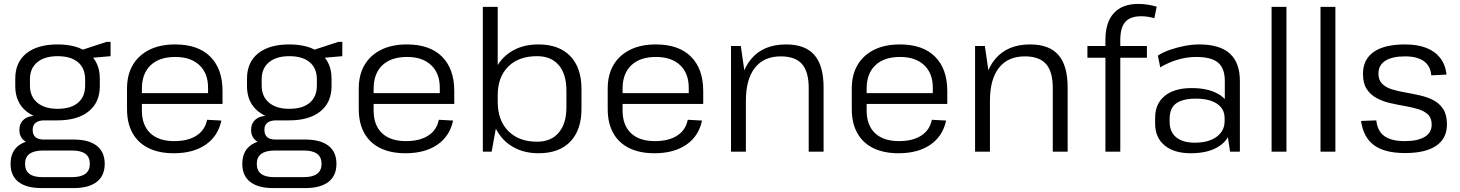

<svg xmlns="http://www.w3.org/2000/svg" viewBox="-20 -775 7458 981"><path d="M274 -160Q172 -160 115 -206Q58 -252 58 -335V-373Q58 -457 115 -502.5Q172 -548 274 -548Q376 -548 433 -502.5Q490 -457 490 -373V-335Q490 -252 433 -206Q376 -160 274 -160ZM193 186Q115 186 74.5 154.5Q34 123 34 62Q34 1 74 -30.5Q114 -62 193 -62H356Q433 -62 474 -30.5Q515 1 515 62Q515 123 474 154.5Q433 186 356 186ZM348 130Q439 130 439 62Q439 -6 348 -6H201Q108 -6 108 62Q108 132 201 130ZM167 -38Q126 -38 102.5 -57.5Q79 -77 79 -111Q79 -145 102 -164.5Q125 -184 168 -184H274V-160H206Q177 -160 161.5 -147Q146 -134 147 -111Q147 -87 161 -74.5Q175 -62 204 -62H274V-38ZM274 -219Q342 -219 378.5 -250Q415 -281 415 -338V-370Q415 -426 378.5 -457Q342 -488 274 -488Q208 -488 170.5 -457Q133 -426 133 -370V-338Q133 -282 170.5 -250.5Q208 -219 274 -219ZM387 -516 524 -561H545V-488L387 -474Z M868 8Q792 8 738.5 -18.5Q685 -45 657 -95.5Q629 -146 629 -218V-322Q629 -393 658.5 -443Q688 -493 743 -520.5Q798 -548 875 -548Q992 -548 1054.5 -485.5Q1117 -423 1117 -310V-244H690V-299H1056L1043 -277V-327Q1043 -401 998.5 -442.5Q954 -484 876 -484Q794 -484 749.5 -441.5Q705 -399 705 -322V-211Q705 -135 748 -94.5Q791 -54 870 -54Q941 -54 984.5 -82.5Q1028 -111 1038 -163L1111 -159Q1094 -79 1030.5 -35.5Q967 8 868 8Z M1458 -160Q1356 -160 1299 -206Q1242 -252 1242 -335V-373Q1242 -457 1299 -502.5Q1356 -548 1458 -548Q1560 -548 1617 -502.5Q1674 -457 1674 -373V-335Q1674 -252 1617 -206Q1560 -160 1458 -160ZM1377 186Q1299 186 1258.5 154.5Q1218 123 1218 62Q1218 1 1258 -30.5Q1298 -62 1377 -62H1540Q1617 -62 1658 -30.5Q1699 1 1699 62Q1699 123 1658 154.5Q1617 186 1540 186ZM1532 130Q1623 130 1623 62Q1623 -6 1532 -6H1385Q1292 -6 1292 62Q1292 132 1385 130ZM1351 -38Q1310 -38 1286.5 -57.5Q1263 -77 1263 -111Q1263 -145 1286 -164.5Q1309 -184 1352 -184H1458V-160H1390Q1361 -160 1345.5 -147Q1330 -134 1331 -111Q1331 -87 1345 -74.5Q1359 -62 1388 -62H1458V-38ZM1458 -219Q1526 -219 1562.5 -250Q1599 -281 1599 -338V-370Q1599 -426 1562.5 -457Q1526 -488 1458 -488Q1392 -488 1354.5 -457Q1317 -426 1317 -370V-338Q1317 -282 1354.5 -250.5Q1392 -219 1458 -219ZM1571 -516 1708 -561H1729V-488L1571 -474Z M2052 8Q1976 8 1922.5 -18.5Q1869 -45 1841 -95.5Q1813 -146 1813 -218V-322Q1813 -393 1842.5 -443Q1872 -493 1927 -520.5Q1982 -548 2059 -548Q2176 -548 2238.5 -485.5Q2301 -423 2301 -310V-244H1874V-299H2240L2227 -277V-327Q2227 -401 2182.5 -442.5Q2138 -484 2060 -484Q1978 -484 1933.5 -441.5Q1889 -399 1889 -322V-211Q1889 -135 1932 -94.5Q1975 -54 2054 -54Q2125 -54 2168.5 -82.5Q2212 -111 2222 -163L2295 -159Q2278 -79 2214.5 -35.5Q2151 8 2052 8Z M2732 8Q2658 8 2602.5 -23.5Q2547 -55 2516.5 -112Q2486 -169 2486 -245V-300Q2486 -376 2516.5 -431.5Q2547 -487 2602 -517.5Q2657 -548 2731 -548Q2836 -548 2893.5 -488.5Q2951 -429 2951 -321V-219Q2951 -111 2894 -51.5Q2837 8 2732 8ZM2447 -740H2523V-170L2492 0H2447ZM2724 -51Q2796 -51 2835 -97.5Q2874 -144 2874 -226V-312Q2874 -396 2835 -442Q2796 -488 2724 -488Q2630 -488 2576.5 -434.5Q2523 -381 2523 -288V-255Q2523 -160 2577 -105.5Q2631 -51 2724 -51Z M3324 8Q3248 8 3194.5 -18.5Q3141 -45 3113 -95.5Q3085 -146 3085 -218V-322Q3085 -393 3114.5 -443Q3144 -493 3199 -520.5Q3254 -548 3331 -548Q3448 -548 3510.5 -485.5Q3573 -423 3573 -310V-244H3146V-299H3512L3499 -277V-327Q3499 -401 3454.5 -442.5Q3410 -484 3332 -484Q3250 -484 3205.5 -441.5Q3161 -399 3161 -322V-211Q3161 -135 3204 -94.5Q3247 -54 3326 -54Q3397 -54 3440.5 -82.5Q3484 -111 3494 -163L3567 -159Q3550 -79 3486.5 -35.5Q3423 8 3324 8Z M4112 -325Q4112 -409 4077.5 -448Q4043 -487 3969 -487Q3883 -487 3837 -428.5Q3791 -370 3791 -260L3755 -192V-258Q3755 -398 3817.5 -473Q3880 -548 3996 -548Q4094 -548 4141 -494Q4188 -440 4188 -328V0H4112ZM3715 -540H3765L3791 -361V0H3715Z M4571 8Q4495 8 4441.5 -18.5Q4388 -45 4360 -95.5Q4332 -146 4332 -218V-322Q4332 -393 4361.5 -443Q4391 -493 4446 -520.5Q4501 -548 4578 -548Q4695 -548 4757.5 -485.5Q4820 -423 4820 -310V-244H4393V-299H4759L4746 -277V-327Q4746 -401 4701.5 -442.5Q4657 -484 4579 -484Q4497 -484 4452.5 -441.5Q4408 -399 4408 -322V-211Q4408 -135 4451 -94.5Q4494 -54 4573 -54Q4644 -54 4687.5 -82.5Q4731 -111 4741 -163L4814 -159Q4797 -79 4733.5 -35.5Q4670 8 4571 8Z M5359 -325Q5359 -409 5324.5 -448Q5290 -487 5216 -487Q5130 -487 5084 -428.5Q5038 -370 5038 -260L5002 -192V-258Q5002 -398 5064.5 -473Q5127 -548 5243 -548Q5341 -548 5388 -494Q5435 -440 5435 -328V0H5359ZM4962 -540H5012L5038 -361V0H4962Z M5628 -571Q5628 -661 5671 -708Q5714 -755 5796 -755Q5817 -755 5842 -751.5Q5867 -748 5890 -741L5878 -682Q5860 -687 5844 -689.5Q5828 -692 5811 -692Q5755 -692 5729.5 -663Q5704 -634 5704 -571V0H5628ZM5536 -540H5840V-480H5536Z M6238 -176V-362Q6238 -426 6203.5 -455Q6169 -484 6092 -484Q6044 -484 5997 -470Q5950 -456 5908 -431L5896 -491Q5922 -508 5958 -520.5Q5994 -533 6033 -540.5Q6072 -548 6108 -548Q6212 -548 6263.5 -501.5Q6315 -455 6315 -362V0H6265ZM6064 8Q5979 8 5930.5 -32Q5882 -72 5882 -143V-173Q5882 -245 5931 -285Q5980 -325 6069 -325Q6162 -325 6217 -287Q6272 -249 6272 -178V-146Q6272 -74 6216.5 -33Q6161 8 6064 8ZM6085 -46Q6155 -46 6196 -76Q6237 -106 6237 -156V-171Q6237 -219 6198 -245Q6159 -271 6089 -271Q6025 -271 5990.5 -247.5Q5956 -224 5956 -166V-153Q5956 -101 5989.5 -73.5Q6023 -46 6085 -46Z M6553 -740V0H6477V-740Z M6803 -740V0H6727V-740Z M7159 7Q7055 7 7000.5 -33Q6946 -73 6934 -157L7012 -160Q7018 -105 7053.5 -79.5Q7089 -54 7158 -54Q7223 -54 7259 -75.5Q7295 -97 7295 -138Q7295 -172 7276 -190Q7257 -208 7225.5 -217.5Q7194 -227 7156.5 -233.5Q7119 -240 7082 -248.5Q7045 -257 7013.5 -274Q6982 -291 6963 -320Q6944 -349 6944 -398Q6944 -471 6998.5 -509.5Q7053 -548 7159 -548Q7222 -548 7267 -530.5Q7312 -513 7338.5 -479Q7365 -445 7371 -394L7293 -390Q7289 -438 7255 -462.5Q7221 -487 7159 -487Q7093 -487 7058 -464.5Q7023 -442 7023 -399Q7023 -366 7042 -347Q7061 -328 7092 -318.5Q7123 -309 7160.5 -302.5Q7198 -296 7235.5 -287.5Q7273 -279 7304 -263Q7335 -247 7354 -217.5Q7373 -188 7373 -139Q7373 -68 7318.5 -30.5Q7264 7 7159 7Z"/></svg>

Font: Pathway Extreme 8pt Thin Light
Style: Regular
Weight: 300
Version: Version 1.001;gftools[0.9.26]